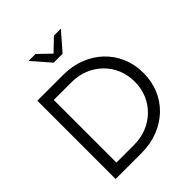

<svg xmlns="http://www.w3.org/2000/svg" viewBox="-247 -1066 1214 1214"><g transform="rotate(-45 360.0 -458.5)"><path d="M154 -70H312Q373 -70 425 -91Q477 -112 516 -150Q555 -188 576.5 -239Q598 -290 598 -350Q598 -410 576.5 -461Q555 -512 516 -550Q477 -588 425 -609Q373 -630 312 -630H154ZM77 0V-700H308Q388 -700 455 -674Q522 -648 571.5 -601Q621 -554 648.5 -490Q676 -426 676 -350Q676 -274 649 -210Q622 -146 572.5 -99Q523 -52 455.5 -26Q388 0 308 0ZM278 -917 360 -838 442 -917H504L400 -797H320L216 -917Z"/></g></svg>

Font: Red Hat Display VF
Style: Regular
Weight: 300
Designer: Pentagram, MCKL
Foundry: Pentagram, MCKL
Version: Version 1.023